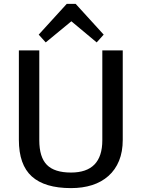

<svg xmlns="http://www.w3.org/2000/svg" viewBox="-20 -959 729 987"><path d="M345 8Q210 8 143.5 -52Q77 -112 77 -240V-700H182V-238Q182 -151 221 -111.5Q260 -72 345 -72Q506 -72 506 -238V-700H611V-240Q611 -179 592 -132.5Q573 -86 537.5 -54.5Q502 -23 453.5 -7.5Q405 8 345 8ZM179 -781 323 -939H369L513 -781L477 -741L320 -872H374L215 -741Z"/></svg>

Font: Pathway Extreme 8pt Thin 12pt Medium
Style: Regular
Weight: 500
Version: Version 1.001;gftools[0.9.26]